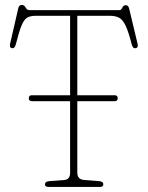

<svg xmlns="http://www.w3.org/2000/svg" viewBox="-20 -740 584 760"><path d="M94 -351Q94 -363 106 -363H257.5V-677.5H121.5Q99.5 -677.5 87 -669.8Q74.5 -662 64.8 -637.8Q55 -613.5 42.5 -564Q38 -547 27 -549.5Q16.5 -551 20 -567L52.5 -708Q55.5 -720.5 66 -720.5Q76.5 -720.5 81.5 -710.2Q86.5 -700 96.5 -700H454Q459.5 -700 464.2 -709.8Q469 -719.5 477.5 -719.5Q488 -719.5 491 -707L524.5 -567Q528 -551 517.5 -549.5Q506 -546.5 501.5 -564Q489 -613 477.8 -637.2Q466.5 -661.5 452 -669.5Q437.5 -677.5 414.5 -677.5H286V-363H434Q446 -363 446 -351Q446 -339.5 434 -339.5H286V-56.5Q286 -30 313 -27.5L372 -23Q389 -21.5 389 -10.5Q389 0 375 0H172Q158 0 158 -10.5Q158 -21.5 175 -23L234 -27.5Q257.5 -29 257.5 -56.5V-339.5H106.5Q94 -339.5 94 -351Z"/></svg>

Font: Fraunces 144pt S100 Thin
Style: Regular
Weight: 100
Version: Version 1.000; ttfautohint (v1.8.3)